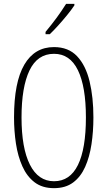

<svg xmlns="http://www.w3.org/2000/svg" viewBox="-20 -969 559 999"><path d="M466 -358Q466 -285 456 -218.5Q446 -152 423 -100.5Q400 -49 360.5 -19.5Q321 10 261 10Q200 10 160 -20.5Q120 -51 96.5 -103.5Q73 -156 63 -221.5Q53 -287 53 -358Q53 -541 106.5 -632.5Q160 -724 261 -724Q336 -724 381 -676.5Q426 -629 446 -546Q466 -463 466 -358ZM92 -358Q92 -199 135.5 -112.5Q179 -26 261 -26Q344 -26 385.5 -110.5Q427 -195 427 -358Q427 -518 385.5 -603.5Q344 -689 261 -689Q175 -689 133.5 -602.5Q92 -516 92 -358ZM367 -941Q351 -917 328.5 -889.5Q306 -862 282 -835.5Q258 -809 239 -791H217V-803Q250 -843 275 -877Q300 -911 324 -949H367Z"/></svg>

Font: Noto Sans Lao Looped ExtraCondensed ExtraLight
Style: Regular
Weight: 200
Width: 2
Designer: Mark Frömberg, Ben Mitchell
Foundry: The Fontpad Ltd
Version: Version 1.002; ttfautohint (v1.8.4.7-5d5b)